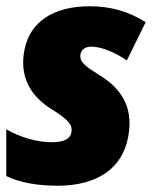

<svg xmlns="http://www.w3.org/2000/svg" viewBox="-21 -583 485 613"><path d="M163 10C289 10 367 -45 387 -140C400 -204 397 -283 295 -344C258 -368 231 -383 236 -410C239 -426 252 -434 271 -434C303 -434 348 -415 384 -390L444 -512C391 -546 333 -563 266 -563C146 -563 76 -511 58 -428C45 -368 52 -293 141 -236C200 -200 211 -183 207 -160C203 -139 182 -129 144 -129C99 -129 47 -143 -1 -170V-21C39 -1 96 10 163 10Z"/></svg>

Font: Noto Sans SemiCondensed Black
Style: Italic
Weight: 900
Width: 4
Italic angle: -12°
Designer: Monotype Design Team
Foundry: Monotype Imaging Inc.
Version: Version 2.013